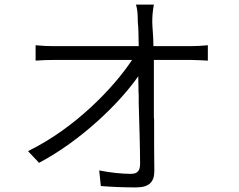

<svg xmlns="http://www.w3.org/2000/svg" viewBox="-20 -795 1040 836"><path d="M652 -51C651 -111 651 -191 651 -274L650 -285C650 -290 650 -296 650 -301V-312V-317V-355V-366C650 -412 650 -458 650 -500V-510C650 -512 650 -513 650 -515V-534H811C835 -534 862 -532 885 -531V-598C865 -596 834 -594 809 -594H648C648 -639 643 -677 643 -699C643 -726 645 -748 650 -775H572C578 -756 580 -736 580 -699C583 -677 583 -639 584 -594H219C189 -594 165 -595 135 -598V-531C164 -533 184 -534 215 -534H555C475 -413 307 -237 102 -137L150 -86C333 -183 500 -345 582 -463C582 -445 583 -427 583 -408V-397C583 -391 584 -386 584 -380V-364C584 -362 584 -360 584 -358V-347C587 -243 590 -142 590 -82C590 -53 580 -38 550 -38C512 -38 460 -43 412 -53L419 15C467 19 521 21 572 21C628 21 652 -1 652 -51Z"/></svg>

Font: Glow Sans SC Normal
Style: Regular
Weight: 400
Designer: Ryoko NISHIZUKA (kana, bopomofo & ideographs); Paul D. Hunt (Latin, Greek & Cyrillic); Sandoll Communications, Soo-young
Version: Version 0.93